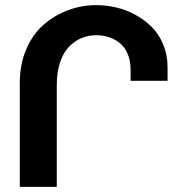

<svg xmlns="http://www.w3.org/2000/svg" viewBox="-20 -728 717 748"><path d="M201.2 0H57.1V-405.8Q57.1 -478 82.5 -536.6Q107.9 -595.2 150.4 -632.1Q192.9 -668.9 245.6 -688.5Q298.3 -708 355 -708Q395.5 -708 434.8 -698.5Q474.1 -689 510 -668.9Q545.9 -648.9 573.2 -620.8Q600.6 -592.8 616.7 -552.7Q632.8 -512.7 632.8 -465.8V-413.1H488.8V-457Q488.8 -491.2 477.5 -517.8Q466.3 -544.4 447.3 -559.8Q428.2 -575.2 404.8 -583Q381.3 -590.8 355 -590.8Q324.2 -590.8 297.4 -579.6Q270.5 -568.4 248.5 -545.7Q226.6 -522.9 213.9 -484.9Q201.2 -446.8 201.2 -397Z"/></svg>

Font: LT Superior
Style: Bold
Weight: 400
Designer: Daniel Lyons
Foundry: LyonsType
Version: Version 1.000